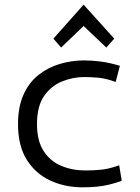

<svg xmlns="http://www.w3.org/2000/svg" viewBox="-20 -788 600 820"><path d="M333 12Q257 12 194.5 -17Q132 -46 94.5 -105.5Q57 -165 57 -258Q57 -332 80.5 -384Q104 -436 144.5 -468Q185 -500 235.5 -515Q286 -530 339 -530Q374 -530 411.5 -525Q449 -520 492 -507L474 -438Q433 -453 401 -456Q369 -459 341 -459Q291 -459 244.5 -440Q198 -421 168 -377.5Q138 -334 138 -258Q138 -187 166 -143.5Q194 -100 241 -80Q288 -60 345 -60Q382 -60 414.5 -63.5Q447 -67 489 -82L500 -16Q473 -6 446 0.5Q419 7 391 9.5Q363 12 333 12ZM241 -585 208 -623 337 -768 468 -623 434 -585 337 -677Z"/></svg>

Font: Ubuntu Sans Mono
Style: Regular
Weight: 400
Monospace: yes
Designer: Dalton Maag Ltd
Foundry: Dalton Maag Ltd
Version: Version 1.006